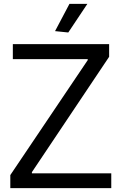

<svg xmlns="http://www.w3.org/2000/svg" viewBox="-20 -967 626 987"><path d="M33 -67 431 -658V-663H46V-740H541V-675L144 -82V-76H552V0H33ZM263 -807 337 -947H429L331 -800Z"/></svg>

Font: Encode Sans Normal
Style: Regular
Weight: 400
Designer: Pablo Impallari, Andres Torresi
Foundry: Pablo Impallari, Andres Torresi
Version: Version 1.000; ttfautohint (v1.00) -l 8 -r 50 -G 200 -x 14 -